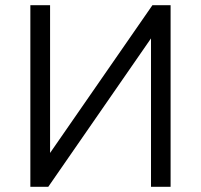

<svg xmlns="http://www.w3.org/2000/svg" viewBox="-20 -720 774 740"><path d="M97 0V-700H173V-130.5L567.5 -700H637.5V0H562V-572L166 0Z"/></svg>

Font: Geologica Roman ExtraLight
Style: Regular
Weight: 250
Designer: Sindre Bremnes, Frode Helland
Foundry: Monokrom Skriftforlag AS
Version: Version 1.010;gftools[0.9.28]